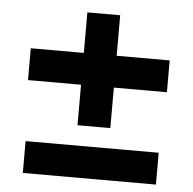

<svg xmlns="http://www.w3.org/2000/svg" viewBox="-45 -654 666 661"><g transform="rotate(5 287.5 -323.0)"><path d="M230.8 -217.5V-357.5H47.5V-467.5H230.8V-607.5H344.2V-467.5H527.5V-357.5H344.2V-217.5ZM57.5 -37.5V-147.5H517.5V-37.5Z"/></g></svg>

Font: Funnel Display
Style: Bold
Weight: 700
Designer: NORD ID, Kristian Moeller
Foundry: Dicotype
Version: Version 1.000